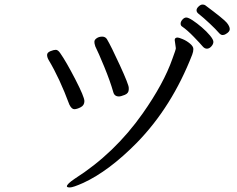

<svg xmlns="http://www.w3.org/2000/svg" viewBox="-20 -812 1040 844"><path d="M972 -662Q990 -672 990 -684Q990 -696 977 -712Q964 -728 882 -789Q878 -792 870 -792Q862 -792 853 -783.5Q844 -775 844 -767Q844 -759 851 -753Q875 -734 902.5 -708Q930 -682 940 -670Q950 -658 958 -658Q966 -658 972 -662ZM781 -695Q803 -680 832 -650Q861 -620 870 -609Q879 -598 889.5 -598Q900 -598 909 -608Q918 -618 918 -628Q918 -638 903 -656Q888 -674 867 -692Q846 -710 827 -722.5Q808 -735 799 -735Q790 -735 782 -726Q774 -717 774 -708Q774 -699 781 -695ZM399 -608Q413 -580 438.5 -518Q464 -456 478 -407Q483 -388 503 -388Q511 -388 528.5 -395Q546 -402 546 -419V-426Q546 -440 507 -525Q468 -610 450 -640Q443 -651 429 -651Q415 -651 405 -644Q395 -637 395 -629Q395 -621 396.5 -617Q398 -613 399 -608ZM748 -636 753 -600Q753 -594 738 -554Q700 -445 607 -313Q484 -138 308 -26Q274 -3 274 7Q274 12 287.5 12Q301 12 346 -8Q459 -60 582 -185Q736 -343 825 -572Q830 -585 830 -596.5Q830 -608 815 -620.5Q800 -633 783 -640Q766 -647 761 -647Q748 -647 748 -636ZM285 -352Q295 -332 306.5 -332Q318 -332 334.5 -340.5Q351 -349 351 -367.5Q351 -386 311 -463.5Q271 -541 245 -578Q235 -593 225.5 -593Q216 -593 201.5 -587Q187 -581 187 -570.5Q187 -560 194 -548Q242 -468 285 -352Z"/></svg>

Font: LXGW WenKai Mono TC
Style: Regular
Weight: 400
Designer: LXGW / Fontworks Inc.
Foundry: LXGW / Fontworks Inc.
Version: Version 1.330